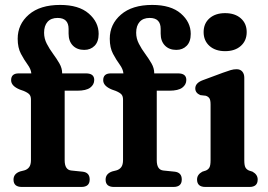

<svg xmlns="http://www.w3.org/2000/svg" viewBox="-20 -740 1059 760"><path d="M236 -105.5Q236 -67.5 262.5 -65L306.5 -60.5Q335 -57.5 335 -29.5Q335 0 302 0H66.5Q33.5 0 33.5 -29Q33.5 -52.5 60 -61.5L76 -65.5Q88.5 -69 95.5 -78.5Q102.5 -88 102.5 -106.5V-346Q102.5 -359 96.5 -366Q90.5 -373 74 -380L58.5 -385.5Q24 -399.5 24 -422.5Q24 -449.5 54 -449.5H104Q102.5 -466.5 89.2 -484.5Q76 -502.5 63 -526.8Q50 -551 50 -586.5Q50 -644 94.2 -682.2Q138.5 -720.5 218 -720.5Q292 -720.5 331.2 -686.5Q370.5 -652.5 370.5 -606Q370.5 -575 354.5 -558.8Q338.5 -542.5 313.5 -542.5Q285 -542.5 268.2 -559.8Q251.5 -577 251.5 -607V-625.5Q251.5 -669 208 -669Q182 -669 168.2 -653.5Q154.5 -638 154.5 -610.5Q154.5 -587.5 165.2 -566.8Q176 -546 190.2 -526.8Q204.5 -507.5 215.2 -488.8Q226 -470 226 -450.5V-449.5H320.5Q353 -449.5 353 -423.5Q353 -405 337 -393Q321 -381 285.5 -381H236ZM600.5 -105.5Q600.5 -67.5 627 -65L671 -60.5Q699.5 -57.5 699.5 -29.5Q699.5 0 666.5 0H431Q398 0 398 -29Q398 -52.5 424.5 -61.5L440.5 -65.5Q453 -69 460 -78.5Q467 -88 467 -106.5V-346Q467 -359 461 -366Q455 -373 438.5 -380L423 -385.5Q388.5 -399.5 388.5 -422.5Q388.5 -449.5 418.5 -449.5H468.5Q467 -466.5 453.8 -484.5Q440.5 -502.5 427.5 -526.8Q414.5 -551 414.5 -586.5Q414.5 -644 458.8 -682.2Q503 -720.5 582.5 -720.5Q656.5 -720.5 695.8 -686.5Q735 -652.5 735 -606Q735 -575 719 -558.8Q703 -542.5 678 -542.5Q649.5 -542.5 632.8 -559.8Q616 -577 616 -607V-625.5Q616 -669 572.5 -669Q546.5 -669 532.8 -653.5Q519 -638 519 -610.5Q519 -587.5 529.8 -566.8Q540.5 -546 554.8 -526.8Q569 -507.5 579.8 -488.8Q590.5 -470 590.5 -450.5V-449.5H685Q717.5 -449.5 717.5 -423.5Q717.5 -405 701.5 -393Q685.5 -381 650 -381H600.5ZM871 -537.5Q832.5 -537.5 809.2 -558.2Q786 -579 786 -613Q786 -647 809.2 -667.5Q832.5 -688 871 -688Q910 -688 933.2 -667.5Q956.5 -647 956.5 -613Q956.5 -579 933.2 -558.2Q910 -537.5 871 -537.5ZM947 -432.5V-105.5Q947 -85.5 951.5 -77.2Q956 -69 965.5 -65L979.5 -60.5Q1000 -49 1000 -29.5Q1000 0 967.5 0H793Q760 0 760 -29.5Q760 -49 781 -60.5L795 -65Q804.5 -69 809 -77.2Q813.5 -85.5 813.5 -105.5V-326.5Q813.5 -344 808.8 -351Q804 -358 794.5 -361L773 -363.5Q753 -372 753 -390Q753 -411.5 782.5 -422.5L862 -452Q881 -459 893 -462.5Q905 -466 916.5 -466Q931 -466 939 -456.8Q947 -447.5 947 -432.5Z"/></svg>

Font: Fraunces 72pt S100 SemiBold
Style: Regular
Weight: 600
Version: Version 1.000; ttfautohint (v1.8.3)